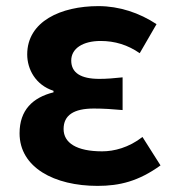

<svg xmlns="http://www.w3.org/2000/svg" viewBox="-20 -594 568 628"><path d="M299 14C371 14 433 -1 505 -53L446 -146C401 -111 353 -99 314 -99C230 -99 188 -127 188 -172C188 -217 221 -239 287 -239C318 -239 349 -237 381 -234V-341C354 -338 328 -336 305 -336C244 -336 213 -356 213 -396C213 -436 252 -460 309 -460C356 -460 398 -447 437 -420L492 -515C436 -552 370 -574 302 -574C179 -574 69 -524 69 -416C69 -368 96 -316 155 -297V-292C87 -275 44 -234 44 -158C44 -46 158 14 299 14Z"/></svg>

Font: Spoqa Han Sans Neo Bold
Style: Bold
Weight: 700
Designer: [Spoqa Han Sans Neo] Dong-huui Kim  Younghwa Kang  Yujin Lee  [Noto Sans] Ryoko NISHIZUKA  (kana & ideographs); Paul D. 
Foundry: Spoqa (http://www.spoqa-han-sans.com)
Version: Version 1.000